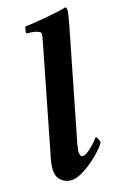

<svg xmlns="http://www.w3.org/2000/svg" viewBox="-111 -749 506 806"><g transform="rotate(-15 141.5 -346.0)"><path d="M126 -563 40 -124Q39 -121 37.5 -113Q36 -105 34.5 -95.5Q33 -86 32 -76.9Q31 -67.9 31 -62.9Q31 -25 50.5 -8.5Q70 8 95 8Q115 8 140.5 -6.5Q166 -21 189 -40.5Q212 -60 230.5 -80.5Q249 -101 255 -113Q255 -118 250 -129Q245 -140 240 -140Q239 -138 231 -128Q223 -118 212 -106.9Q201 -95.9 189 -86.9Q177 -78 169 -78Q161 -78 158 -85.5Q155 -93 155 -99.8Q155 -103.7 156.5 -115.8Q158 -128 159 -133L252.2 -606.2Q254.2 -614.9 256.1 -626.4Q258 -638 260 -649.5Q262 -661 263.5 -669.5Q265 -678 265 -681Q265 -686 264 -692Q263 -698 259 -700Q251 -697 229 -692Q207 -687 180 -682Q153 -677 125.5 -672.5Q98 -668 77 -666Q74 -663 72.5 -651Q71 -639 73 -636.2Q79 -636.2 89.5 -635.7Q100 -635.2 110 -633.4Q120 -631.5 127.5 -627.8Q135 -624 135 -616.8Q135 -608.7 131.5 -592.8Q128 -577 126 -563Z"/></g></svg>

Font: Vermiglione
Style: Italic
Weight: 400
Italic angle: -11°
Version: Version 1.105